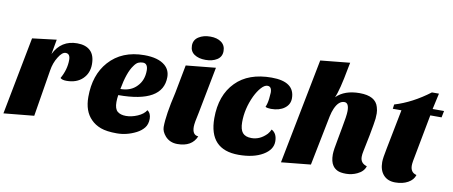

<svg xmlns="http://www.w3.org/2000/svg" viewBox="-73 -1001 3047 1291"><g transform="rotate(10 1450.5 -355.0)"><path d="M330 -281Q366 -345 366 -410Q366 -453 335 -453Q311 -453 286 -412Q260 -371 252 -318L200 0L-7 20L95 -510L260 -530L242 -429Q291 -530 401 -530Q459 -530 490.5 -500Q522 -470 522 -408.5Q522 -347 481.5 -308Q441 -269 372 -269Q342 -269 330 -281Z M943 -169Q968 -152 968 -114.5Q968 -77 949 -53Q930 -29 899 -13Q835 20 766 20Q697 20 656.5 5Q616 -10 589 -38Q536 -91 536 -188Q536 -339 618 -431Q706 -530 859 -530Q954 -530 1001 -490Q1036 -460 1036 -411Q1036 -235 732 -235Q728 -209 728 -187Q728 -141 748.5 -123.5Q769 -106 807 -106Q845 -106 885.5 -123.5Q926 -141 943 -169ZM739 -278Q810 -278 851 -322Q892 -364 892 -431Q892 -454 883.5 -466.5Q875 -479 858 -479Q841 -479 826.5 -472.5Q812 -466 797 -444Q760 -394 739 -278Z M1310 -55Q1279 20 1180 20Q1129 20 1097 -15Q1070 -46 1070 -77Q1070 -158 1107 -316L1144 -510L1347 -530L1286 -214Q1269 -140 1269 -114Q1269 -57 1310 -55ZM1162 -649Q1162 -688 1194.5 -709Q1227 -730 1274 -730Q1321 -730 1349.5 -709Q1378 -688 1378 -649Q1378 -610 1346.5 -590Q1315 -570 1268 -570Q1221 -570 1191.5 -590Q1162 -610 1162 -649Z M1886 -416Q1886 -374 1851 -348Q1816 -322 1759 -322Q1735 -322 1721 -329Q1732 -355 1735.5 -387.5Q1739 -420 1739 -429Q1739 -471 1710 -471Q1690 -471 1667.5 -446Q1645 -421 1626 -382Q1584 -292 1584 -201Q1584 -151 1603 -128.5Q1622 -106 1664 -106Q1722 -106 1768 -154Q1781 -169 1788 -186Q1826 -166 1826 -111Q1826 -55 1764 -18Q1700 20 1598 20Q1395 20 1395 -195Q1395 -352 1484 -442Q1570 -530 1728 -530Q1886 -530 1886 -416Z M2416 -111Q2416 -67 2461 -54Q2450 -17 2407 3Q2371 20 2331.5 20Q2292 20 2271.5 9.5Q2251 -1 2240 -18Q2222 -44 2222 -93Q2222 -122 2238 -202L2252 -278Q2269 -365 2269 -397Q2269 -453 2238 -453Q2199 -453 2174 -396Q2164 -374 2157 -341L2089 0L1888 20L2029 -700L2230 -720L2222 -680Q2194 -526 2170 -474Q2226 -530 2329 -530Q2438 -530 2458 -458Q2465 -435 2465 -415Q2465 -395 2463.5 -379.5Q2462 -364 2457 -336L2444 -264L2421 -151Q2416 -128 2416 -111Z M2558 -100Q2558 -127 2572 -195L2625 -465H2566L2570 -495Q2690 -531 2806 -619H2854L2830 -510H2908L2899 -465H2822L2771 -195Q2758 -133 2758 -112Q2758 -64 2800 -54Q2790 -20 2754 0Q2718 20 2667 20Q2616 20 2587 -12Q2558 -44 2558 -100Z"/></g></svg>

Font: Sansita One
Style: Regular
Weight: 400
Designer: Pablo Cosgaya
Foundry: Omnibus-Type
Version: Version 1.001